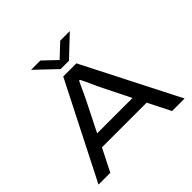

<svg xmlns="http://www.w3.org/2000/svg" viewBox="-207 -1087 1301 1301"><g transform="rotate(-45 443.5 -436.5)"><path d="M31 0 380 -687H506L856 0H736L654 -162H226L144 0ZM270 -252H609L508 -455Q502 -467 493 -486.5Q484 -506 474.5 -527.5Q465 -549 456.5 -566.5Q448 -584 444 -591H436Q426 -570 413.5 -543Q401 -516 390 -492Q379 -468 372 -455ZM258 -873H347L465 -761H418L537 -873H629L483 -735H403Z"/></g></svg>

Font: Archivo Expanded
Style: Regular
Weight: 400
Width: 7
Designer: Hector Gatti
Foundry: Omnibus-Type
Version: Version 2.001